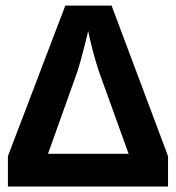

<svg xmlns="http://www.w3.org/2000/svg" viewBox="-20 -679 640 699"><path d="M8.8 -110.4 217.8 -658.7H386.2L591.8 -110.4V0H8.8ZM448.2 -119.1 339.4 -420.9Q317.9 -488.3 305.2 -546.9L300.8 -565.9Q300.3 -561 286.9 -508.3Q273.4 -455.6 262.2 -419.9L154.8 -119.1Z"/></svg>

Font: Cousine
Style: Bold
Weight: 700
Monospace: yes
Designer: Steve Matteson
Foundry: Ascender Corporation
Version: Version 1.20